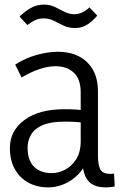

<svg xmlns="http://www.w3.org/2000/svg" viewBox="-20 -804 533 835"><path d="M338 -115 360 -110Q345 -70 317.5 -43Q290 -16 256.5 -2.5Q223 11 190 11Q142 11 104.5 -9Q67 -29 45 -67.5Q23 -106 23 -161Q23 -235 86 -282Q149 -329 260 -329Q287 -329 312 -327.5Q337 -326 360 -321V-268Q335 -272 312.5 -273.5Q290 -275 261 -275Q201 -275 166 -260Q131 -245 115.5 -219Q100 -193 100 -161Q100 -107 128 -79Q156 -51 206 -51Q233 -51 262 -65.5Q291 -80 311 -111Q331 -142 331 -191V-401Q331 -461 300.5 -488.5Q270 -516 222 -516Q188 -516 150 -503Q112 -490 74 -467L46 -523Q89 -551 139 -565Q189 -579 233 -579Q282 -579 321 -560Q360 -541 383 -502.5Q406 -464 406 -405V-127Q406 -86 416.5 -67Q427 -48 459 -48Q463 -48 467 -48Q471 -48 476 -49L479 7Q469 9 459 10Q449 11 440 11Q386 11 362 -19.5Q338 -50 338 -115ZM369 -772 403 -736Q383 -712 359.5 -697Q336 -682 307 -682Q279 -682 257 -692.5Q235 -703 214.5 -713.5Q194 -724 169 -724Q151 -724 134.5 -717Q118 -710 99 -695L65 -732Q89 -755 114.5 -769.5Q140 -784 171 -784Q198 -784 219 -773.5Q240 -763 259.5 -753Q279 -743 303 -742Q320 -742 337.5 -750Q355 -758 369 -772Z"/></svg>

Font: Yaldevi ExtraLight
Style: Regular
Weight: 400
Version: Version 1.100